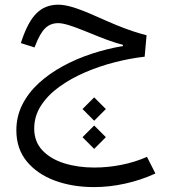

<svg xmlns="http://www.w3.org/2000/svg" viewBox="-20 -457 707 803"><path d="M373.9 48 422.7 -1 373.9 -49.8 325.1 -1ZM373.9 165.7 422.7 116.7 373.9 67.9 325.1 116.7ZM223.8 -437.4Q169.7 -437.4 133.5 -402.3Q97.4 -367.2 70.3 -286.2L67.2 -276.8L124.5 -258.6L127.9 -267.5Q147.3 -317.8 169.1 -339Q190.9 -360.2 223.5 -360.2Q240.5 -360.2 268.2 -351.7Q296 -343.3 346.7 -322.5Q392.9 -303.3 427.9 -290.4Q463 -277.5 494.2 -269.4V-264.5Q428.3 -253.3 363.7 -232.2Q299.2 -211 242.4 -180Q185.7 -149.1 141.9 -108.9Q98.2 -68.8 73.3 -19.4Q48.4 30 48.4 87.9Q48.4 164.8 91.9 217.8Q135.4 270.9 209.1 298.2Q282.7 325.5 373.5 325.5Q437.1 325.5 502.6 311.1Q568.1 296.8 630 268.6L594.7 199Q545.8 220.8 488.9 232.2Q431.9 243.7 374.2 243.7Q305.5 243.7 248.3 225.8Q191.1 207.8 157.1 171.5Q123.1 135.2 123.1 80.6Q123.1 28.5 151.4 -15.2Q179.6 -58.9 227.6 -93.7Q275.7 -128.4 335.8 -154.4Q395.9 -180.3 460.4 -196.7Q524.8 -213.1 585 -219.9L593 -309.4Q564.1 -317 534.2 -326.9Q504.3 -336.8 468.1 -351.6Q432 -366.4 384.5 -387.7Q320.7 -416.3 284.8 -426.8Q249 -437.4 223.8 -437.4Z"/></svg>

Font: Estedad-FD VF
Style: Regular
Weight: 100
Designer: Amin Abedi
Version: Version 7.3